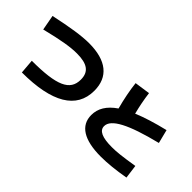

<svg xmlns="http://www.w3.org/2000/svg" viewBox="-38 -1331 1950 1950"><g transform="rotate(45 937.5 -355.5)"><path d="M222.7 -147.5 235.4 7.8C666 7.8 887.7 -124 887.7 -380.9C887.7 -579.1 756.8 -685.5 507.8 -685.5C402.3 -685.5 257.8 -663.1 49.8 -618.2L80.1 -454.1C288.1 -505.9 401.4 -524.4 494.1 -524.4C644.5 -524.4 710.9 -475.6 710.9 -364.3C710.9 -207 579.1 -147.5 222.7 -147.5Z M1406.2 45.9C1504.9 45.9 1613.3 34.2 1741.2 11.7L1721.7 -135.7C1557.6 -109.4 1488.3 -101.6 1417 -101.6C1279.3 -101.6 1210.9 -132.8 1210.9 -197.3C1210.9 -296.9 1376 -382.8 1725.6 -469.7L1688.5 -617.2C1550.8 -584 1436.5 -548.3 1344.7 -509.8C1323.2 -592.8 1307.1 -676.8 1296.9 -756.8L1128.9 -732.4C1139.6 -637.7 1160.2 -533.2 1188.5 -427.7C1086.4 -357.9 1039.1 -278.3 1039.1 -184.6C1039.1 -34.2 1165 45.9 1406.2 45.9Z"/></g></svg>

Font: Pretendard Black
Style: Regular
Weight: 900
Designer: Base glyphs from Inter by Rasmus Andersson; Hangeul glyphs from Noto Sans CJK(Source Han Sans) by Jang Soo-young and Kan
Foundry: Kil Hyung-jin
Version: Version 1.309;Glyphs 3.2 (3225)